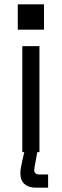

<svg xmlns="http://www.w3.org/2000/svg" viewBox="-20 -702 285 886"><path d="M83 0H92L83 39C78 60 74 80 74 99C74 141 101 164 145 164H202V103H160C146 103 138 96 138 83C138 74 140 68 142 56L152 0H162V-489H83ZM62 -565H183V-682H62Z"/></svg>

Font: Meta Space
Style: Regular
Weight: 400
Designer: Meta Pool / Florian Karsten
Foundry: Meta Pool / Florian Karsten
Version: Version 2.000;Glyphs 3.1.1 (3137)